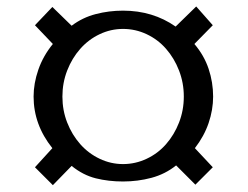

<svg xmlns="http://www.w3.org/2000/svg" viewBox="-20 -619 747 579"><path d="M137.9 -172.2Q81.3 -242.9 81.3 -327.8Q81.3 -367.7 95.7 -409.1Q110.1 -450.5 139.4 -486.4L85.4 -542.9L137.9 -598L196 -541.4Q228.8 -566.2 268.7 -576.5Q308.6 -586.9 351 -586.9Q440.9 -586.9 509.6 -538.9L571.7 -599.5L621.7 -542.9L566.2 -486.4Q595.5 -452 609.1 -411.4Q622.7 -370.7 622.7 -327.8Q622.7 -287.9 609.1 -248Q595.5 -208.1 567.7 -172.2L621.7 -114.6L569.2 -62.1L511.1 -120.2Q478.3 -93.9 436.9 -82.8Q395.5 -71.7 351 -71.7Q307.1 -71.7 268.7 -81.3Q230.3 -90.9 196 -118.7L139.4 -60.6L85.4 -114.6ZM168.2 -327.8Q168.2 -286.4 182.6 -249.5Q197 -212.6 222 -184.3Q247 -156.1 280.6 -140.2Q314.1 -124.2 351 -124.2Q388.4 -124.2 422.2 -140.2Q456.1 -156.1 480.8 -184.3Q505.6 -212.6 519.9 -249.5Q534.3 -286.4 534.3 -327.8Q534.3 -369.2 519.9 -406.3Q505.6 -443.4 480.8 -471.7Q456.1 -500 422.2 -515.9Q388.4 -531.8 351 -531.8Q314.1 -531.8 280.6 -515.9Q247 -500 222 -471.7Q197 -443.4 182.6 -406.3Q168.2 -369.2 168.2 -327.8Z"/></svg>

Font: Myanmar KatKuu
Style: Regular
Weight: 400
Designer: Khon Soe Zaw Thu
Foundry: MPUA
Version: Version 1.00 September 13, 2016, initial release